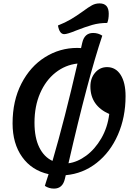

<svg xmlns="http://www.w3.org/2000/svg" viewBox="-20 -1007 784 1130"><path d="M367 24 362 45Q349 103 298 103Q268 103 244 87L251 64L266 18Q167 -4 110.5 -83Q54 -162 54 -281Q54 -414 106 -515Q158 -616 245 -670.5Q332 -725 435 -725Q450 -725 457 -724L464 -755Q477 -813 528 -813Q558 -813 582 -797Q497 -544 383 -46Q436 -53 487.5 -91Q539 -129 576 -192.5Q613 -256 623 -336Q512 -385 512 -498Q512 -547 540 -579.5Q568 -612 610 -612Q661 -612 690 -566.5Q719 -521 719 -441Q719 -317 674 -214Q629 -111 548.5 -48Q468 15 367 24ZM289 -60Q361 -307 436 -633Q364 -625 306.5 -579.5Q249 -534 216 -458Q183 -382 183 -285Q183 -197 211 -140Q239 -83 289 -60ZM321 -857Q364 -874 397 -893.5Q430 -913 466 -939Q501 -965 521.5 -976Q542 -987 566 -987Q620 -987 620 -926Q620 -893 611 -872Q564 -872 523.5 -860.5Q483 -849 427 -827Q376 -806 358 -806Q330 -806 321 -857Z"/></svg>

Font: Lemonada
Style: Regular
Weight: 400
Designer: Mohamed Gaber (Arabic) Eduardo Tunni (Latin)
Foundry: Kief Type Foundry
Version: Version 3.006